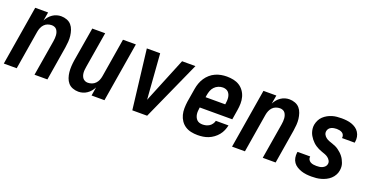

<svg xmlns="http://www.w3.org/2000/svg" viewBox="-27 -1051 3054 1581"><g transform="rotate(20 1500.0 -260.0)"><path d="M3 0 89 -520H202L189 -445Q198 -463 211 -478.5Q224 -494 241 -505.5Q258 -517 277 -522.5Q296 -528 315 -528Q341 -528 365 -519Q389 -510 404.5 -492Q420 -474 428 -450Q436 -426 439 -401Q442 -376 440 -350Q438 -324 434 -298L385 0H272L324 -313Q326 -326 327 -339.5Q328 -353 327 -366Q326 -379 322 -391Q318 -403 311 -412.5Q304 -422 292 -427Q280 -432 267 -432Q249 -432 231.5 -425.5Q214 -419 201.5 -405.5Q189 -392 182 -375Q175 -358 172 -340L116 0Z M658 8Q632 8 608 -1Q584 -10 568.5 -28Q553 -46 545 -70Q537 -94 534.5 -119Q532 -144 533.5 -170Q535 -196 539 -222L589 -520H702L650 -207Q648 -194 646.5 -180.5Q645 -167 646 -154Q647 -141 651 -129Q655 -117 662.5 -107.5Q670 -98 681.5 -93Q693 -88 706 -88Q724 -88 741.5 -94.5Q759 -101 772 -114.5Q785 -128 792 -145Q799 -162 802 -180L858 -520H971L885 0H772L784 -75Q775 -57 762 -41.5Q749 -26 732 -14.5Q715 -3 696 2.5Q677 8 658 8Z M1129 0 1067 -520H1184L1210 -173Q1211 -161 1212 -148.5Q1213 -136 1214 -123Q1219 -136 1224 -148.5Q1229 -161 1234 -173L1376 -520H1493L1259 0Z M1703 8Q1673 8 1645 2Q1617 -4 1594 -19Q1571 -34 1555.5 -57Q1540 -80 1533 -107Q1526 -134 1526.5 -163.5Q1527 -193 1531 -222L1551 -342Q1555 -367 1564 -392Q1573 -417 1587.5 -439Q1602 -461 1622.5 -479Q1643 -497 1667.5 -508Q1692 -519 1717 -523.5Q1742 -528 1767 -528Q1797 -528 1825.5 -522Q1854 -516 1877 -501.5Q1900 -487 1916.5 -464Q1933 -441 1940.5 -413.5Q1948 -386 1947.5 -356.5Q1947 -327 1942 -298L1928 -212H1643L1642 -207Q1640 -193 1639 -179Q1638 -165 1640 -151.5Q1642 -138 1647.5 -126Q1653 -114 1662 -105Q1671 -96 1684 -92Q1697 -88 1711 -88Q1726 -88 1741 -91.5Q1756 -95 1769.5 -103.5Q1783 -112 1792.5 -126Q1802 -140 1805 -154H1916Q1911 -131 1901.5 -108.5Q1892 -86 1876 -66.5Q1860 -47 1839.5 -32Q1819 -17 1796.5 -8Q1774 1 1750 4.5Q1726 8 1703 8ZM1659 -308H1831L1832 -313Q1834 -327 1835 -340.5Q1836 -354 1834.5 -367.5Q1833 -381 1828 -393Q1823 -405 1814.5 -414Q1806 -423 1793 -427.5Q1780 -432 1767 -432Q1747 -432 1727.5 -424Q1708 -416 1693.5 -400.5Q1679 -385 1672 -365.5Q1665 -346 1662 -327Z M2003 0 2089 -520H2202L2189 -445Q2198 -463 2211 -478.5Q2224 -494 2241 -505.5Q2258 -517 2277 -522.5Q2296 -528 2315 -528Q2341 -528 2365 -519Q2389 -510 2404.5 -492Q2420 -474 2428 -450Q2436 -426 2439 -401Q2442 -376 2440 -350Q2438 -324 2434 -298L2385 0H2272L2324 -313Q2326 -326 2327 -339.5Q2328 -353 2327 -366Q2326 -379 2322 -391Q2318 -403 2311 -412.5Q2304 -422 2292 -427Q2280 -432 2267 -432Q2249 -432 2231.5 -425.5Q2214 -419 2201.5 -405.5Q2189 -392 2182 -375Q2175 -358 2172 -340L2116 0Z M2701 8Q2678 8 2655.5 5.5Q2633 3 2612 -4Q2591 -11 2572 -22.5Q2553 -34 2540.5 -51.5Q2528 -69 2524 -91.5Q2520 -114 2523 -137L2525 -144H2636L2635 -142Q2633 -128 2639.5 -116.5Q2646 -105 2657.5 -98.5Q2669 -92 2682.5 -90Q2696 -88 2709 -88Q2722 -88 2735 -89.5Q2748 -91 2760.5 -96.5Q2773 -102 2782.5 -112Q2792 -122 2794 -135Q2797 -151 2789 -165Q2781 -179 2768.5 -188.5Q2756 -198 2741 -203.5Q2726 -209 2711.5 -214Q2697 -219 2682.5 -226Q2668 -233 2655.5 -241.5Q2643 -250 2632 -260.5Q2621 -271 2611.5 -283Q2602 -295 2594 -309Q2586 -323 2581.5 -338Q2577 -353 2575.5 -369Q2574 -385 2577 -402Q2581 -422 2590.5 -441.5Q2600 -461 2616 -476Q2632 -491 2651 -501.5Q2670 -512 2690 -518Q2710 -524 2730.5 -526Q2751 -528 2772 -528Q2794 -528 2816.5 -525.5Q2839 -523 2859.5 -516Q2880 -509 2897.5 -497Q2915 -485 2926.5 -467Q2938 -449 2942 -427.5Q2946 -406 2942 -383L2941 -376H2830V-378Q2832 -391 2827 -402.5Q2822 -414 2811.5 -420.5Q2801 -427 2788.5 -429.5Q2776 -432 2764 -432Q2752 -432 2740.5 -430Q2729 -428 2717.5 -423Q2706 -418 2698 -408Q2690 -398 2688 -386Q2685 -369 2692.5 -355Q2700 -341 2712.5 -331.5Q2725 -322 2739.5 -316.5Q2754 -311 2769.5 -306Q2785 -301 2799 -294.5Q2813 -288 2825.5 -279Q2838 -270 2849.5 -259.5Q2861 -249 2870.5 -237Q2880 -225 2887 -211.5Q2894 -198 2899.5 -183Q2905 -168 2906 -151.5Q2907 -135 2904 -118Q2901 -98 2890 -78Q2879 -58 2862.5 -43Q2846 -28 2826 -18Q2806 -8 2785 -2Q2764 4 2743 6Q2722 8 2701 8Z"/></g></svg>

Font: Iosevka Oblique
Style: Bold
Weight: 700
Italic angle: -9°
Monospace: yes
Designer: Belleve Invis
Foundry: Belleve Invis
Version: Version 32.5.0; ttfautohint (v1.8.4)